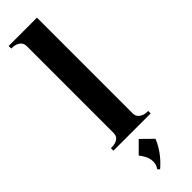

<svg xmlns="http://www.w3.org/2000/svg" viewBox="-338 -764 998 998"><g transform="rotate(-45 161.0 -265.0)"><path d="M23.9 -18.1Q43 -18.1 55.7 -21.7Q68.4 -25.4 75.9 -31.7Q83.5 -38.1 86.7 -46.6Q89.8 -55.2 89.8 -64.9V-703.1Q89.8 -710.4 87.2 -719Q84.5 -727.5 77.1 -734.6Q69.8 -741.7 57.1 -746.3Q44.4 -751 23.9 -751V-770H231.9V-65.9Q231.9 -58.6 234.6 -50.3Q237.3 -42 244.6 -34.9Q252 -27.8 264.9 -22.9Q277.8 -18.1 297.9 -18.1V0H23.9ZM116.7 229Q126.5 215.8 129.4 201.2Q132.3 186.5 129.6 171.4Q127 156.2 118.9 140.9Q110.8 125.5 99.1 110.8L160.2 49.8L222.2 110.8Q211.4 140.1 187.3 174.8Q163.1 209.5 127 240.2Z"/></g></svg>

Font: Uncial Antiqua
Style: Regular
Weight: 400
Version: Version 1.000